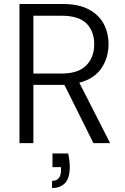

<svg xmlns="http://www.w3.org/2000/svg" viewBox="-20 -720 627 966"><path d="M78 0V-700H294Q375 -700 426 -673Q477 -646 501.5 -600.5Q526 -555 526 -497Q526 -430 490.5 -377Q455 -324 379 -304L534 0H450L304 -293Q297 -293 289 -293H148V0ZM148 -350H289Q374 -350 414 -391Q454 -432 454 -497Q454 -563 415 -602Q376 -641 288 -641H148ZM242 226V190Q287 190 287 135V121H244V52H323Q331 90 331 119Q331 177 307 201.5Q283 226 242 226Z"/></svg>

Font: DM Sans Light
Style: Regular
Weight: 300
Designer: Colophon Foundry, Jonny Pinhorn
Foundry: Colophon Foundry
Version: Version 4.004; ttfautohint (v1.8.4.7-5d5b)